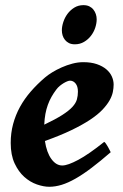

<svg xmlns="http://www.w3.org/2000/svg" viewBox="-20 -695 472 735"><path d="M415 -371.1Q415 -357.9 411.9 -342.5Q408.7 -327.1 399.2 -310.3Q389.6 -293.5 372.1 -274.9Q354.5 -256.3 325.2 -236.8Q295.9 -217.3 253.4 -196.8Q210.9 -176.3 151.9 -155.3Q158.7 -110.8 176.8 -86.2Q194.8 -61.5 218.3 -61.5Q239.3 -61.5 279.5 -83Q319.8 -104.5 378.9 -151.9Q381.8 -150.4 385.7 -144.8Q389.6 -139.2 393.3 -132.6Q397 -126 399.9 -120.1L403.8 -112.3Q363.8 -77.6 330.6 -52.5Q297.4 -27.3 269 -11.2Q240.7 4.9 216.1 12.5Q191.4 20 168.5 20Q147 20 121.1 11Q95.2 2 73 -17.8Q50.8 -37.6 35.9 -69.6Q21 -101.6 21 -147.9Q21 -186 30.3 -220.5Q39.6 -254.9 56.6 -285.9Q73.7 -316.9 97.9 -344.7Q122.1 -372.6 152.3 -398.4Q163.1 -407.7 179.7 -418Q196.3 -428.2 216.1 -437Q235.8 -445.8 257.1 -451.4Q278.3 -457 298.8 -457Q328.6 -457 350.6 -449.5Q372.6 -441.9 387 -429.7Q401.4 -417.5 408.2 -402.1Q415 -386.7 415 -371.1ZM195.8 -352.5Q185.1 -338.4 177 -324Q168.9 -309.6 163.1 -293.5Q157.2 -277.3 153.8 -258.8Q150.4 -240.2 149.4 -217.8Q192.4 -238.3 218 -254.6Q243.7 -271 257.1 -285.6Q270.5 -300.3 274.4 -314.5Q278.3 -328.6 278.3 -344.2Q278.3 -364.3 269.5 -375.2Q260.7 -386.2 248 -386.2Q244.1 -386.2 237.8 -383.8Q231.4 -381.3 224.1 -377Q216.8 -372.6 209.2 -366.5Q201.7 -360.4 195.8 -352.5ZM350.1 -621.1Q350.1 -605.5 344.5 -588.6Q338.9 -571.8 328.1 -557.9Q317.4 -543.9 301.8 -534.7Q286.1 -525.4 266.6 -525.4Q253.4 -525.4 244.1 -530Q234.9 -534.7 228.8 -542.2Q222.7 -549.8 219.7 -559.3Q216.8 -568.8 216.8 -579.1Q216.8 -593.8 222.4 -610.8Q228 -627.9 238.5 -642.1Q249 -656.2 264.4 -665.8Q279.8 -675.3 299.3 -675.3Q312.5 -675.3 322 -670.7Q331.5 -666 337.6 -658.2Q343.8 -650.4 346.9 -640.9Q350.1 -631.3 350.1 -621.1Z"/></svg>

Font: Gentium Book Basic
Style: Bold Italic
Weight: 700
Italic angle: -8°
Designer: J. Victor Gaultney and Annie Olsen
Foundry: SIL International
Version: Version 1.102; 2013; Maintenance release